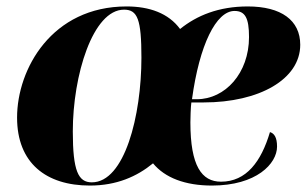

<svg xmlns="http://www.w3.org/2000/svg" viewBox="-20 -566 952 596"><path d="M259 10C342 10 405 -18 455 -59C492 -14 555 10 638 10C776 10 840 -58 840 -111C840 -140 831 -152 818 -156C791 -65 745 -2 666 -2C606 -2 571 -51 571 -186C571 -197 572 -235 574 -248H612C785 -248 912 -320 912 -427C912 -503 853 -546 749 -546C659 -546 591 -518 539 -476C503 -525 444 -546 373 -546C141 -546 33 -352 33 -201C33 -60 123 10 259 10ZM265 0C223 0 206 -35 206 -158C206 -332 268 -536 365 -536C407 -536 419 -506 419 -387C419 -207 367 0 265 0ZM591 -258H576C599 -427 651 -532 708 -532C741 -532 753 -510 753 -451C753 -339 679 -258 591 -258Z"/></svg>

Font: Noto Serif Display ExtraBold
Style: Italic
Weight: 800
Italic angle: -12°
Designer: Monotype Design Team
Foundry: Monotype Imaging Inc.
Version: Version 2.009